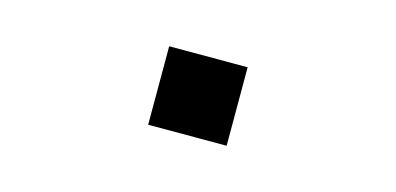

<svg xmlns="http://www.w3.org/2000/svg" viewBox="-36 -620 1072 520"><g transform="rotate(15 500.0 -360.0)"><path d="M390 -250V-470H610V-250Z"/></g></svg>

Font: Mplus 1p Black
Style: Regular
Weight: 900
Version: Version 1.061